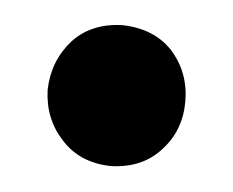

<svg xmlns="http://www.w3.org/2000/svg" viewBox="-29 -190 290 239"><g transform="rotate(5 116.0 -71.0)"><path d="M116 -159Q77 -158 54 -133Q31 -107 30 -71Q31 -35 54 -10Q77 16 116 17Q156 16 179 -10Q202 -35 202 -71Q202 -107 179 -133Q156 -158 116 -159Z"/></g></svg>

Font: Glow Sans SC Compressed
Style: Bold
Weight: 700
Width: 2
Designer: Ryoko NISHIZUKA (kana, bopomofo & ideographs); Paul D. Hunt (Latin, Greek & Cyrillic); Sandoll Communications, Soo-young
Version: Version 0.93